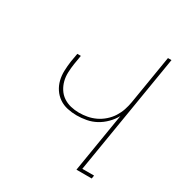

<svg xmlns="http://www.w3.org/2000/svg" viewBox="-171 -863 942 991"><g transform="rotate(30 300.0 -367.5)"><path d="M424 0 482 -353Q468 -327 445.5 -304.5Q423 -282 397 -268Q371 -254 342 -248.5Q313 -243 284 -243Q256 -243 228.5 -249Q201 -255 179 -270Q157 -285 142 -307.5Q127 -330 120.5 -356.5Q114 -383 115 -411.5Q116 -440 120 -469L129 -520H150L141 -466Q137 -440 136 -414Q135 -388 141 -364.5Q147 -341 160 -320.5Q173 -300 193 -286.5Q213 -273 237.5 -267Q262 -261 288 -261Q312 -261 336.5 -265.5Q361 -270 384.5 -281Q408 -292 428.5 -310Q449 -328 463 -350Q477 -372 485 -396Q493 -420 497 -444L545 -735H566L448 -19H518L515 0Z"/></g></svg>

Font: Iosevka Thin Extended Oblique
Style: Regular
Weight: 100
Width: 7
Italic angle: -9°
Monospace: yes
Designer: Belleve Invis
Foundry: Belleve Invis
Version: Version 32.5.0; ttfautohint (v1.8.4)